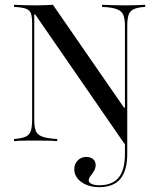

<svg xmlns="http://www.w3.org/2000/svg" viewBox="-20 -591 667 804"><path d="M396 192.7Q350.8 192.7 321 171.4Q291.1 150 291.1 117.7Q291.1 95.2 305.6 80.6Q320.2 66.1 341.1 66.1Q358.9 66.1 369.8 75.4Q380.6 84.7 380.6 100Q380.6 113.7 373.4 125.4Q366.1 137.1 358.9 146.4Q351.6 155.6 351.6 165.3Q351.6 173.4 363.3 179Q375 184.7 396 184.7Q450.8 184.7 477 152.4Q503.2 120.2 503.2 52.4V-58.9H512.9V52.4Q512.9 123.4 483.9 158.1Q454.8 192.7 396 192.7ZM500.8 10.5 127.4 -530.6H123.4V-90.3Q123.4 -60.5 129.8 -43.5Q136.3 -26.6 156.9 -19Q177.4 -11.3 219.4 -8.9V0Q203.2 -1.6 175.4 -2Q147.6 -2.4 121 -2.4Q97.6 -2.4 75.4 -2Q53.2 -1.6 38.7 0V-8.9Q71.8 -11.3 87.9 -19Q104 -26.6 109.3 -43.5Q114.5 -60.5 114.5 -89.5V-492.7Q114.5 -521.8 109.3 -535.5Q104 -549.2 87.9 -554.8Q71.8 -560.5 38.7 -562.1V-571Q54 -570.2 78.2 -569.4Q102.4 -568.5 128.2 -568.5Q149.2 -568.5 168.1 -569.4Q187.1 -570.2 201.6 -571L499.2 -140.3H503.2V-480.6Q503.2 -510.5 496.8 -527.4Q490.3 -544.4 469.8 -552.4Q449.2 -560.5 407.3 -562.1V-571Q423.4 -570.2 451.2 -569.4Q479 -568.5 505.6 -568.5Q529.8 -568.5 552 -569.4Q574.2 -570.2 587.9 -571V-562.1Q556.5 -560.5 539.9 -552.4Q523.4 -544.4 518.1 -527.8Q512.9 -511.3 512.9 -481.5V10.5Z"/></svg>

Font: Playfair 144pt
Style: Regular
Weight: 400
Designer: Claus Eggers Sørensen
Foundry: Claus Eggers Sørensen
Version: Version 2.001;gftools[0.9.30]